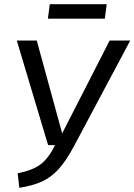

<svg xmlns="http://www.w3.org/2000/svg" viewBox="-20 -882 640 914"><path d="M331 -184Q295 -117 260 -78Q225 -39 181 -18.5Q137 2 72 12L64 -57Q135 -71 173 -99.5Q211 -128 242 -191H209L60 -689H155L276 -247L502 -689H600ZM208 -793 217 -862H488L479 -793Z"/></svg>

Font: Fira Sans
Style: Italic
Weight: 400
Italic angle: -8°
Designer: bBox Type GmbH & Carrois Corporate GbR & Edenspiekermann AG
Foundry: bBox Type GmbH & Carrois Corporate GbR & Edenspiekermann AG
Version: Version 4.301